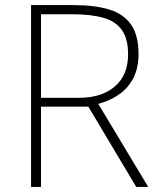

<svg xmlns="http://www.w3.org/2000/svg" viewBox="-20 -734 626 754"><path d="M269 -714Q353 -714 409.5 -696.5Q466 -679 495 -637Q524 -595 524 -522Q524 -468 504.5 -429Q485 -390 449.5 -364.5Q414 -339 366 -326L562 0H515L327 -315H141V0H102V-714ZM264 -678H141V-350H292Q379 -350 431 -394.5Q483 -439 483 -521Q483 -581 459 -615.5Q435 -650 386.5 -664Q338 -678 264 -678Z"/></svg>

Font: Noto Sans Hebrew ExtraLight
Style: Regular
Weight: 250
Designer: Monotype Design Team
Foundry: Monotype Imaging Inc.
Version: Version 2.003